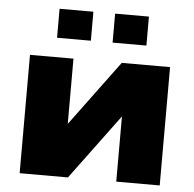

<svg xmlns="http://www.w3.org/2000/svg" viewBox="-50 -741 801 792"><g transform="rotate(5 350.0 -345.0)"><path d="M60 0V-490H240V-220L440 -490H640V0H460V-270L260 0ZM165 -570V-690H305V-570ZM395 -570V-690H535V-570Z"/></g></svg>

Font: Xolonium
Style: Bold
Weight: 700
Designer: Severin Meyer
Version: Version 4.2